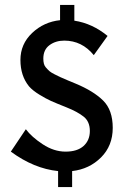

<svg xmlns="http://www.w3.org/2000/svg" viewBox="-20 -751 514 780"><path d="M241 -586Q206 -586 181 -567.5Q156 -549 156 -513Q156 -489 165.5 -478Q175 -467 181.5 -461.5Q188 -456 202 -449Q216 -442 225.5 -437.5Q235 -433 255.5 -424.5Q276 -416 288 -411Q360 -381 399 -342.5Q438 -304 438 -231.5Q438 -159 390.5 -111.5Q343 -64 273 -56V9H216V-56Q118 -66 24 -135L85 -226Q108 -195 153.5 -165Q199 -135 246.5 -135Q294 -135 319.5 -158Q345 -181 345 -219Q345 -257 320 -277Q295 -297 251 -314.5Q207 -332 187 -341Q167 -350 140 -366.5Q113 -383 98 -400Q63 -443 63 -507.5Q63 -572 110.5 -617Q158 -662 224 -669V-731H282V-667Q355 -656 417 -605L361 -527Q313 -586 241 -586Z"/></svg>

Font: Halant SemiBold
Style: Regular
Weight: 600
Designer: Hitesh Malaviya (Devanagari), Satya Rajpurohit (Latin)
Foundry: Indian Type Foundry
Version: Version 1.101;PS 1.0;hotconv 1.0.78;makeotf.lib2.5.61930; tt